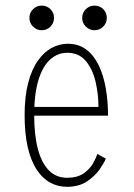

<svg xmlns="http://www.w3.org/2000/svg" viewBox="-20 -672 490 702"><path d="M93 -281H340Q340 -327 329.5 -372.8Q319 -418.5 294 -448.8Q269 -479 226 -479Q191 -479 163.8 -454.8Q136.5 -430.5 120.8 -380Q105 -329.5 105 -251Q105 -178.5 118.5 -127.2Q132 -76 158.8 -49Q185.5 -22 225 -22Q263 -22 286 -38.2Q309 -54.5 320.5 -75.2Q332 -96 336 -109L367 -92Q361.5 -78 344.8 -53.5Q328 -29 298.5 -9Q269 11 225 11Q191.5 11 163.2 -4.5Q135 -20 114 -52Q93 -84 81.5 -133.5Q70 -183 70 -251Q70 -319.5 83 -369Q96 -418.5 118.5 -450.2Q141 -482 169.2 -497Q197.5 -512 228 -512Q267.5 -512 295.5 -490.8Q323.5 -469.5 341 -433Q358.5 -396.5 366.8 -349Q375 -301.5 375 -249H93ZM132.5 -561.5Q114 -561.5 100.8 -574.8Q87.5 -588 87.5 -606.5Q87.5 -625.5 100.8 -638.5Q114 -651.5 132.5 -651.5Q151.5 -651.5 164.5 -638.5Q177.5 -625.5 177.5 -606.5Q177.5 -588 164.5 -574.8Q151.5 -561.5 132.5 -561.5ZM325.5 -561.5Q307 -561.5 293.8 -574.8Q280.5 -588 280.5 -606.5Q280.5 -625.5 293.8 -638.5Q307 -651.5 325.5 -651.5Q344.5 -651.5 357.5 -638.5Q370.5 -625.5 370.5 -606.5Q370.5 -588 357.5 -574.8Q344.5 -561.5 325.5 -561.5Z"/></svg>

Font: League Mono Thin Condensed
Style: Regular
Weight: 100
Width: 1
Designer: Tyler Finck
Foundry: The League of Moveable Type / Tyler Finck
Version: Version 2.300;RELEASE